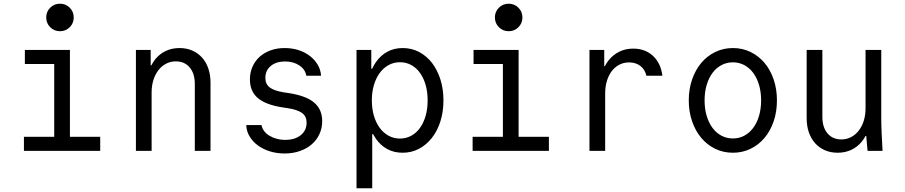

<svg xmlns="http://www.w3.org/2000/svg" viewBox="-20 -807 4840 1027"><path d="M108 0H516V-75.2H354V-540H113V-464.8H270V-75.2H108ZM227.2 -713.6Q227.2 -682.8 248.6 -661.4Q269.9 -640 300.8 -640Q331.6 -640 353 -661.4Q374.4 -682.7 374.4 -713.6Q374.4 -744.4 353 -765.8Q331.7 -787.2 300.8 -787.2Q270 -787.2 248.6 -765.8Q227.2 -744.5 227.2 -713.6Z M707 0H791V-312Q791 -348.6 800.6 -379.1Q810.2 -409.6 827.5 -431.8Q844.8 -454 868.6 -466.4Q892.4 -478.8 920.4 -478.8Q967.2 -478.8 994.6 -446.3Q1022 -413.8 1022 -358V0H1106V-365Q1106 -407 1094.2 -441Q1082.4 -475 1060.6 -499.2Q1038.8 -523.4 1008.2 -536.7Q977.6 -550 940 -550Q899.8 -550 867 -534.6Q834.2 -519.2 811.2 -490.9Q788.2 -462.6 775.5 -422.3Q762.8 -382 762.8 -332L794 -457.6H786V-540H707Z M1297.2 -138Q1298.4 -105.4 1314.7 -77.8Q1331 -50.2 1358.6 -29.7Q1386.2 -9.2 1423.1 2.4Q1460 14 1502.4 14Q1546.4 14 1583.5 1.1Q1620.6 -11.8 1647.1 -34.6Q1673.6 -57.4 1688.5 -89.3Q1703.4 -121.2 1703.4 -158.8Q1703.4 -222.4 1659.7 -258.9Q1616 -295.4 1522.4 -309.4L1497.8 -313Q1445.4 -321.6 1422.4 -339.6Q1399.4 -357.6 1399.4 -390.4Q1399.4 -430 1428.2 -454.1Q1457 -478.2 1504.6 -478.2Q1549.8 -478.2 1581.4 -456.9Q1613 -435.6 1618.4 -402H1697.4Q1695.2 -434 1679.3 -460.9Q1663.4 -487.8 1637.4 -507.8Q1611.4 -527.8 1577 -538.9Q1542.6 -550 1502.6 -550Q1461.2 -550 1427.1 -537.6Q1393 -525.2 1368.5 -503Q1344 -480.8 1330.4 -449.9Q1316.8 -419 1316.8 -382Q1316.8 -318.4 1359.2 -282.4Q1401.6 -246.4 1492.2 -232.4L1516.8 -228.8Q1572.4 -220.2 1596.2 -202.2Q1620 -184.2 1620 -151Q1620 -109.2 1588.7 -84Q1557.4 -58.8 1505.8 -58.8Q1481 -58.8 1459.1 -65Q1437.2 -71.2 1420.2 -81.6Q1403.2 -92 1392.4 -106.7Q1381.6 -121.4 1379 -138Z M2133.8 -550Q2088.6 -550 2052.5 -530.6Q2016.4 -511.2 1991 -475.1Q1965.6 -439 1952.1 -387Q1938.6 -335 1938.6 -270Q1938.6 -204.8 1952.1 -152.9Q1965.6 -101 1990.7 -64.9Q2015.8 -28.8 2051.9 -9.4Q2088 10 2133.2 10Q2181.1 10 2220.9 -11Q2260.8 -32 2290.1 -69.3Q2319.4 -106.6 2335.7 -157.7Q2352 -208.9 2352 -270Q2352 -331.1 2335.7 -382.3Q2319.4 -433.4 2290.5 -470.8Q2261.5 -508.1 2221.6 -529.1Q2181.7 -550 2133.8 -550ZM2119.4 -474.2Q2151.9 -474.2 2179.4 -459.4Q2206.9 -444.5 2226.3 -417.5Q2245.7 -390.5 2256.6 -353.2Q2267.4 -315.9 2267.4 -270Q2267.4 -224.6 2256.6 -187.2Q2245.7 -149.7 2226.3 -122.6Q2206.9 -95.6 2179.4 -80.7Q2151.9 -65.8 2119.4 -65.8Q2086.2 -65.8 2058.4 -81.1Q2030.6 -96.3 2010.9 -123.3Q1991.2 -150.2 1980.1 -187.6Q1969 -225 1969 -270.1Q1969 -315.2 1980.2 -352.5Q1991.4 -389.8 2011.1 -416.7Q2030.8 -443.7 2058.5 -458.9Q2086.3 -474.2 2119.4 -474.2ZM1887 -540V200H1971V-89.4H1979L1953.2 -280L1974 -439.4H1966V-540Z M2508 0H2916V-75.2H2754V-540H2513V-464.8H2670V-75.2H2508ZM2627.2 -713.6Q2627.2 -682.8 2648.6 -661.4Q2669.9 -640 2700.8 -640Q2731.6 -640 2753 -661.4Q2774.4 -682.7 2774.4 -713.6Q2774.4 -744.4 2753 -765.8Q2731.7 -787.2 2700.8 -787.2Q2670 -787.2 2648.6 -765.8Q2627.2 -744.5 2627.2 -713.6Z M3217 0V-306.8Q3217 -343.8 3226.3 -374.3Q3235.6 -404.8 3252.6 -426.9Q3269.6 -449 3293.1 -461.1Q3316.6 -473.2 3345 -473.2Q3381 -473.2 3405.6 -454.1Q3430.2 -435 3437.4 -402H3523Q3515 -468.6 3473.1 -507.8Q3431.2 -547 3367 -547Q3326.6 -547 3293.4 -530.9Q3260.2 -514.8 3236.7 -485.9Q3213.2 -457 3200.2 -416.2Q3187.2 -375.4 3187.2 -326L3220 -453.2H3212V-540H3133V0Z M3900.1 10Q3951.2 10 3994.5 -11Q4037.8 -32 4069.2 -69.2Q4100.6 -106.4 4118.2 -157.8Q4135.8 -209.1 4135.8 -270Q4135.8 -330.9 4118.2 -382.2Q4100.6 -433.6 4069.2 -470.8Q4037.8 -508 3994.5 -529Q3951.1 -550 3900.2 -550Q3849.2 -550 3805.8 -528.9Q3762.3 -507.9 3731.2 -470.7Q3700 -433.6 3682.1 -382.2Q3664.2 -330.9 3664.2 -270Q3664.2 -209.1 3682.1 -157.8Q3700 -106.4 3731.1 -69.3Q3762.3 -32.1 3805.7 -11.1Q3849.1 10 3900.1 10ZM3899.8 -66.4Q3867 -66.4 3839 -81.3Q3811 -96.1 3791 -123.2Q3771 -150.2 3759.9 -187.6Q3748.8 -225 3748.8 -270Q3748.8 -315 3759.9 -352.4Q3771 -389.8 3791 -416.8Q3811 -443.9 3839 -458.7Q3867 -473.6 3899.8 -473.6Q3933.6 -473.6 3961.4 -458.7Q3989.2 -443.8 4009.1 -416.8Q4029.1 -389.8 4040.1 -352.4Q4051.2 -315 4051.2 -270Q4051.2 -225 4040.1 -187.6Q4029.1 -150.2 4009.1 -123.2Q3989.2 -96.2 3961.4 -81.3Q3933.6 -66.4 3899.8 -66.4Z M4693.8 -180V-540H4609.8V-228Q4609.8 -191.4 4600.2 -160.9Q4590.6 -130.4 4573.3 -108.2Q4556 -86 4532.4 -73.6Q4508.8 -61.2 4480.4 -61.2Q4433.6 -61.2 4406.2 -93.7Q4378.8 -126.2 4378.8 -182V-540H4294.8V-175Q4294.8 -133 4306.6 -99Q4318.4 -65 4340.2 -40.8Q4362 -16.6 4392.6 -3.3Q4423.2 10 4460.8 10Q4501 10 4533.8 -5.6Q4566.6 -21.2 4589.6 -49.3Q4612.6 -77.4 4625.3 -118Q4638 -158.6 4638 -208L4583.6 -79.4H4613.6Q4615 -60 4616.8 -40.4Q4618.6 -20.8 4620.6 0H4700.8Q4697.8 -48 4695.8 -95Q4693.8 -142 4693.8 -180Z"/></svg>

Font: CommitMonoV143 ExtLt
Style: Regular
Weight: 200
Monospace: yes
Designer: Eigil Nikolajsen
Foundry: Eigil Nikolajsen
Version: Version 1.143